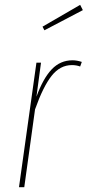

<svg xmlns="http://www.w3.org/2000/svg" viewBox="-20 -780 365 800"><path d="M314 -759.8 325.2 -737.8 165 -653.8 157.2 -668.9ZM282.2 -528.8Q300.3 -528.8 320.8 -522L314 -502.9Q298.3 -508.8 279.8 -508.8Q230.5 -508.8 195.1 -464.1Q159.7 -419.4 126 -324.2L81.1 0H59.1L131.8 -519H150.9L131.8 -377Q159.7 -453.6 195.6 -491.2Q231.4 -528.8 282.2 -528.8Z"/></svg>

Font: Fira Sans Compressed Thin
Style: Italic
Weight: 100
Width: 3
Italic angle: -8°
Designer: Carrois Corporate & Edenspiekermann AG
Foundry: Carrois Corporate GbR & Edenspiekermann AG
Version: Version 4.203;PS 004.203;hotconv 1.0.88;makeotf.lib2.5.64775